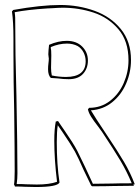

<svg xmlns="http://www.w3.org/2000/svg" viewBox="-20 -744 562 771"><path d="M517 2 433 3Q405 4 350 4L346 1Q341 -9 316 -61Q294 -111 281 -135Q266 -162 232 -212Q226 -221 221 -228Q216 -235 212 -241Q208 -216 208 -173Q208 -84 219 -11Q210 7 123 7L79 6Q66 5 40 5L37 -3L36 -1Q39 -19 39 -56Q39 -136 37 -296Q34 -415 34 -535V-589Q34 -656 28 -698L33 -704Q145 -724 222 -724Q295 -724 360 -700.5Q425 -677 465.5 -627Q506 -577 506 -503Q506 -454 486.5 -408.5Q467 -363 430.5 -333.5Q394 -304 345 -301Q360 -275 409 -202Q452 -138 478 -94Q504 -50 522 -2L517 -6ZM390 -214 374 -236Q356 -259 346 -275Q336 -291 333 -305L338 -311Q386 -311 422 -339Q458 -367 477 -411Q496 -455 496 -502Q496 -579 455.5 -626.5Q415 -674 355.5 -693.5Q296 -713 232 -713Q218 -713 188 -711L166 -710H168Q91 -705 39 -695Q41 -679 41 -672Q41 -532 46 -359Q50 -153 50 -48Q50 -26 47 -5Q72 -5 85 -4L128 -3Q178 -3 209 -14Q198 -104 198 -178Q198 -226 204 -256L213 -258Q218 -251 224.5 -241Q231 -231 239 -220Q275 -168 290 -139L322 -73Q339 -35 353 -6L431 -7Q457 -8 509 -8Q489 -56 464 -98Q439 -140 390 -214ZM248 -580Q287 -580 310 -557Q333 -534 333 -501Q333 -469 313.5 -447.5Q294 -426 256 -426Q233 -426 214 -429Q190 -431 184 -431Q173 -442 173 -466Q173 -478 174.5 -489.5Q176 -501 176 -509Q176 -513 175 -517Q174 -521 174 -526L175 -544L177 -564Q214 -580 248 -580ZM184 -555V-549Q186 -545 186 -521L185 -472Q185 -456 188 -441Q216 -435 245 -435Q324 -435 324 -498Q324 -517 315.5 -533.5Q307 -550 292 -559Q273 -569 249 -569Q217 -569 184 -555Z"/></svg>

Font: Londrina Outline
Style: Regular
Weight: 400
Designer: Marcelo Magalhaes
Foundry: Marcelo Magalhães
Version: Version 1.002